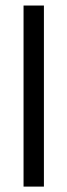

<svg xmlns="http://www.w3.org/2000/svg" viewBox="-20 -687 248 707"><path d="M66.7 0Q66.7 0 66.7 -666.7Q66.7 -666.7 141.7 -666.7Q141.7 -666.7 141.7 0Q141.7 0 66.7 0Z"/></svg>

Font: co2trust
Style: Regular
Weight: 400
Designer: Kristian Moeller
Foundry: Dicotype
Version: Version 1.000